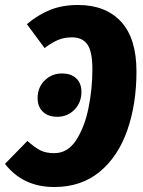

<svg xmlns="http://www.w3.org/2000/svg" viewBox="-49 -733 574 771"><path d="M-29 -75 61 -167Q89 -142 111.5 -130Q134 -118 169 -118Q223 -118 257 -170.5Q291 -223 306.5 -300Q322 -377 322 -454Q322 -526 302 -554.5Q282 -583 240 -583Q209 -583 184 -572.5Q159 -562 130 -540L59 -636Q104 -674 153 -693.5Q202 -713 264 -713Q375 -713 437 -646Q499 -579 499 -446Q499 -315 462 -209.5Q425 -104 351 -43Q277 18 169 18Q43 18 -29 -75ZM102 -339Q102 -382 130.5 -410Q159 -438 200 -438Q237 -438 257.5 -418Q278 -398 278 -364Q278 -321 250 -292.5Q222 -264 181 -264Q144 -264 123 -284.5Q102 -305 102 -339Z"/></svg>

Font: Fira Sans Extra Condensed ExtraBold
Style: Italic
Weight: 800
Width: 3
Italic angle: -8°
Designer: Carrois Corporate & Edenspiekermann AG
Foundry: Carrois Corporate GbR & Edenspiekermann AG
Version: Version 4.203